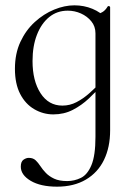

<svg xmlns="http://www.w3.org/2000/svg" viewBox="-20 -419 506 720"><path d="M194 281Q132 281 95 259Q58 237 58 206Q58 187 68 180Q78 173 88 173Q104 173 113.5 182Q123 191 131.5 204Q140 217 152 229.5Q164 242 183 251Q202 260 232 260Q259 260 283.5 248Q308 236 323 200Q338 164 338 94V-361Q354 -368 364.5 -374Q375 -380 384 -395Q385 -397 389 -396Q393 -395 393 -392V70Q393 133 370 180.5Q347 228 302 254.5Q257 281 194 281ZM180 10Q142 10 108.5 -9.5Q75 -29 55.5 -67Q36 -105 36 -161Q36 -218 56.5 -262Q77 -306 110.5 -336.5Q144 -367 183 -383Q222 -399 259 -399Q295 -399 326.5 -386Q358 -373 378 -350L338 -294Q338 -320 322.5 -339Q307 -358 283.5 -368.5Q260 -379 234 -379Q194 -379 164.5 -355Q135 -331 118.5 -288.5Q102 -246 102 -190Q102 -116 132 -69.5Q162 -23 214 -23Q242 -23 267 -36Q292 -49 314 -68.5Q336 -88 354 -107L362 -100Q340 -75 313 -49.5Q286 -24 253 -7Q220 10 180 10Z"/></svg>

Font: Cormorant Infant Light
Style: Regular
Weight: 400
Version: Version 4.001